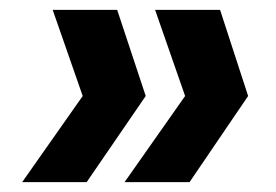

<svg xmlns="http://www.w3.org/2000/svg" viewBox="-20 -490 560 390"><path d="M218 -470 276 -295 156 -120H25L148 -295L87 -470ZM427 -470 484 -295 365 -120H233L356 -295L295 -470Z"/></svg>

Font: DM Sans 9pt ExtraBold
Style: Italic
Weight: 800
Italic angle: -10°
Version: Version 4.004;gftools[0.9.30]